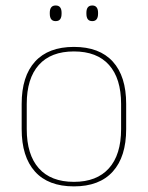

<svg xmlns="http://www.w3.org/2000/svg" viewBox="-20 -668 539 700"><path d="M249.5 11.5Q156 11.5 107.5 -42.5Q59 -96.5 59 -197.5V-289Q59 -390 107.8 -443.5Q156.5 -497 249.5 -497Q342.5 -497 391.2 -443.5Q440 -390 440 -289V-197.5Q440 -96.5 391.2 -42.5Q342.5 11.5 249.5 11.5ZM249.5 -5Q333 -5 377.2 -54.5Q421.5 -104 421.5 -197.5V-289Q421.5 -382 377.5 -431.2Q333.5 -480.5 249.5 -480.5Q165.5 -480.5 121.5 -431.2Q77.5 -382 77.5 -289V-197.5Q77.5 -104 121.5 -54.5Q165.5 -5 249.5 -5ZM183 -591Q172 -591 166.8 -597.8Q161.5 -604.5 161.5 -618.5V-621.5Q161.5 -634.5 166.8 -641.2Q172 -648 183 -648Q194 -648 199.2 -641.2Q204.5 -634.5 204.5 -621.5V-618.5Q204.5 -604.5 199.2 -597.8Q194 -591 183 -591ZM316.5 -591Q305.5 -591 300.2 -597.8Q295 -604.5 295 -618.5V-621.5Q295 -634.5 300.2 -641.2Q305.5 -648 316.5 -648Q327 -648 332.2 -641.2Q337.5 -634.5 337.5 -621.5V-618.5Q337.5 -604.5 332.2 -597.8Q327 -591 316.5 -591Z"/></svg>

Font: Anek Kannada Medium Thin
Style: Regular
Weight: 250
Version: Version 1.003